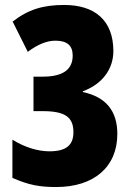

<svg xmlns="http://www.w3.org/2000/svg" viewBox="-20 -744 535 774"><path d="M437 -538C437 -663 361 -724 239 -724C154 -724 94 -706 31 -657L92 -535C132 -565 169 -580 203 -580C250 -580 273 -561 273 -520C273 -463 233 -435 152 -435H115V-296H151C241 -296 276 -273 276 -211C276 -158 246 -134 179 -134C135 -134 81 -149 30 -181V-27C95 2 141 10 206 10C359 10 453 -71 453 -204C453 -297 407 -353 314 -373V-376C393 -405 437 -466 437 -538Z"/></svg>

Font: Noto Sans Gujarati ExtraCondensed Black
Style: Regular
Weight: 900
Width: 2
Designer: Jelle Bosma - Monotype Design Team, Universal Thirst
Foundry: Monotype Imaging Inc.
Version: Version 2.106